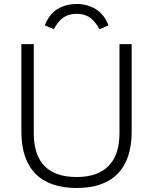

<svg xmlns="http://www.w3.org/2000/svg" viewBox="-20 -933 766 961"><path d="M87 -274V-712H149V-267Q149 -47 364 -47Q469 -47 523.5 -102.5Q578 -158 578 -267V-712H639V-274Q639 -135 569 -63.5Q499 8 364 8Q228 8 157.5 -63.5Q87 -135 87 -274ZM523 -806 478 -787Q453 -831 426.5 -847.5Q400 -864 364 -864Q327 -864 300.5 -847.5Q274 -831 249 -787L204 -806Q227 -863 268.5 -888Q310 -913 364 -913Q417 -913 459 -887.5Q501 -862 523 -806Z"/></svg>

Font: Muli Light
Style: Regular
Weight: 300
Designer: Vernon Adams
Foundry: Vernon Adams
Version: Version 2.100